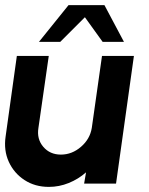

<svg xmlns="http://www.w3.org/2000/svg" viewBox="-26 -719 585 752"><path d="M-4 -184.5 40 -500H165L124.5 -218Q117.5 -174.5 143.5 -144Q169.5 -113.5 212.5 -113.5Q256 -113.5 291.2 -144Q326.5 -174.5 333.5 -218L373.5 -500H498.5L428.5 0H303.5L311 -44Q281 -17.5 243.2 -2.2Q205.5 13 165.5 13Q111 13 70 -13.8Q29 -40.5 8.5 -85.2Q-12 -130 -4 -184.5ZM383 -699 459.5 -555H376L306.5 -651.5L210 -555H126.5L242.5 -699Z"/></svg>

Font: Urbanist
Style: Bold Italic
Weight: 700
Italic angle: -8°
Designer: Corey Hu
Foundry: Corey Hu
Version: Version 1.330; ttfautohint (v1.8.4.7-5d5b)